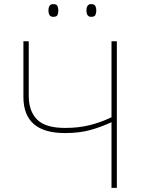

<svg xmlns="http://www.w3.org/2000/svg" viewBox="-20 -915 693 935"><path d="M549 0V-714H523V-344Q473 -320 418.5 -306Q364 -292 297 -292Q201 -292 160.5 -333Q120 -374 120 -448V-714H94V-443Q94 -267 296 -267Q367 -267 420.5 -282Q474 -297 523 -320V0ZM401 -864Q401 -833 424 -833Q440 -833 444.5 -842Q449 -851 449 -864Q449 -876 444.5 -885.5Q440 -895 424 -895Q401 -895 401 -864ZM216 -864Q216 -833 239 -833Q256 -833 260 -842Q264 -851 264 -864Q264 -876 260 -885.5Q256 -895 239 -895Q216 -895 216 -864Z"/></svg>

Font: Noto Sans UI Thin
Style: Regular
Weight: 250
Designer: Monotype Design Team
Foundry: Monotype Imaging Inc.
Version: Version 1.901